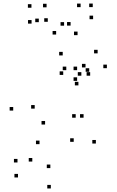

<svg xmlns="http://www.w3.org/2000/svg" viewBox="-20 -836 660 1080"><path d="M519.3 -28.6V-48.6H499.3V-28.6ZM581.2 -452.5V-472.5H561.2V-452.5ZM529.2 -535.8V-555.8H509.2V-535.8ZM461 -456.7V-476.7H441V-456.7ZM394.7 -38.2V-58.2H374.7V-38.2ZM263.2 109.6V89.6H243.2V109.6ZM161.7 72.8V52.8H141.7V72.8ZM78.4 77.9V57.9H58.4V77.9ZM81.2 162.2V142.2H61.2V162.2ZM265.9 224.1V204.1H245.9V224.1ZM405.8 -173.9V-193.9H385.8V-173.9ZM450.1 -173.9V-193.9H430.1V-173.9ZM487.2 -410.2V-430.2H467.2V-410.2ZM437.6 -410.2V-430.2H417.6V-410.2ZM233.6 -135.5V-155.5H213.6V-135.5ZM175.2 -225V-245H155.2V-225ZM335.6 -414.6V-434.6H315.6V-414.6ZM413.8 -381.1V-401.1H393.8V-381.1ZM413.8 -441.3V-461.3H393.8V-441.3ZM352.9 -441.3V-461.3H332.9V-441.3ZM421.1 -355.7V-375.7H401.1V-355.7ZM481.9 -432.2V-452.2H461.9V-432.2ZM332.8 -524.2V-544.2H312.8V-524.2ZM54.3 -214V-234H34.3V-214ZM202.3 -25.1V-45.1H182.3V-25.1ZM242 -794.8V-814.8H222V-794.8ZM377.1 -692V-712H357.1V-692ZM340.5 -691.5V-711.5H320.5V-691.5ZM433.4 -795.8V-815.8H413.4V-795.8ZM501.7 -796V-816H481.7V-796ZM503.7 -728V-748H483.7V-728ZM416.3 -638.3V-658.3H396.3V-638.3ZM295.8 -641.7V-661.7H275.8V-641.7ZM198.3 -711.3V-731.3H178.3V-711.3ZM248.8 -713.4V-733.4H228.8V-713.4ZM157.6 -703.2V-723.2H137.6V-703.2ZM156.9 -792.5V-812.5H136.9V-792.5Z"/></svg>

Font: Monaspace Radon Dots Var
Style: Regular
Weight: 400
Designer: Riley Cran and the Lettermatic Team
Version: Version 1.100 (Monaspace Radon Dots)